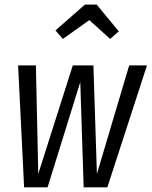

<svg xmlns="http://www.w3.org/2000/svg" viewBox="-20 -808 654 828"><path d="M251 -640.1 219.2 -676.8 346.2 -788.1H397L492.2 -672.9L455.1 -640.1L365.2 -721.2ZM613.8 -525.9 442.9 0H340.8L326.2 -454.1L185.1 0H84L58.1 -525.9H134.8L145 -58.1L293.9 -525.9H382.8L397.9 -58.1L537.1 -525.9Z"/></svg>

Font: Fira Sans Compressed Book
Style: Italic
Weight: 350
Width: 3
Italic angle: -8°
Designer: Carrois Corporate & Edenspiekermann AG
Foundry: Carrois Corporate GbR & Edenspiekermann AG
Version: Version 4.203;PS 004.203;hotconv 1.0.88;makeotf.lib2.5.64775